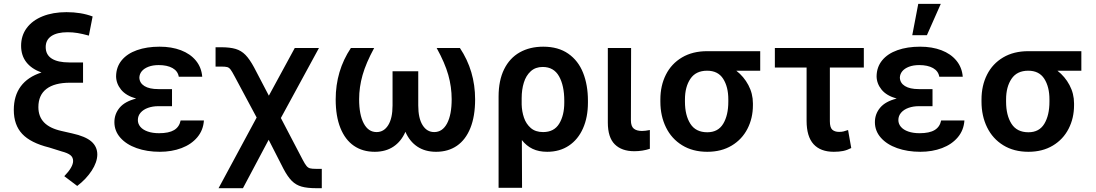

<svg xmlns="http://www.w3.org/2000/svg" viewBox="-20 -780 5701 999"><path d="M332 -612.3Q276.9 -612.3 247.3 -592.3Q217.8 -572.3 217.8 -535.2Q217.8 -495.1 249.3 -475.1Q280.8 -455.1 340.8 -455.1H412.1V-349.6H343.8Q263.7 -349.6 221.7 -317.4Q179.7 -285.2 179.7 -222.7Q179.7 -173.8 209.2 -143.1Q238.8 -112.3 299.8 -98.6L355.5 -85.9Q424.3 -70.8 455.3 -43.9Q486.3 -17.1 486.3 24.4Q485.8 64 457 108.2Q428.2 152.3 381.8 187.5L314.5 136.7Q360.4 89.4 360.4 57.6Q360.4 38.6 346.4 27.3Q332.5 16.1 300.8 7.8L235.4 -12.7Q139.2 -36.6 95.5 -83.3Q51.8 -129.9 51.8 -208Q51.8 -281.7 88.1 -330.8Q124.5 -379.9 195.8 -402.8Q143.6 -421.9 116.7 -456.8Q89.8 -491.7 89.8 -542Q89.8 -594.7 119.1 -634.3Q148.4 -673.8 201.9 -695.3Q255.4 -716.8 326.2 -716.8Q401.9 -716.8 461.9 -694.3L442.4 -594.7Q408.7 -604 383.3 -608.2Q357.9 -612.3 332 -612.3Z M688.5 -267.1Q635.3 -282.2 609.9 -313.7Q584.5 -345.2 584 -382.8Q584.5 -431.2 613 -466.1Q641.6 -501 692.6 -519Q743.7 -537.1 810.5 -537.1Q872.6 -537.1 921.4 -518.6Q970.2 -500 999.3 -464.6Q1028.3 -429.2 1032.2 -380.9H910.2Q905.3 -410.2 877.7 -425.8Q850.1 -441.4 805.7 -441.4Q774.9 -441.4 752.2 -432.6Q729.5 -423.8 717.5 -409.2Q705.6 -394.5 705.1 -376Q706.1 -348.1 731.4 -332.3Q756.8 -316.4 803.7 -316.4H875V-227.5H803.7Q774.4 -227.5 750 -218.8Q725.6 -210 711.4 -193.6Q697.3 -177.2 697.3 -155.3Q697.3 -135.7 710.4 -120.1Q723.6 -104.5 748.8 -95.7Q773.9 -86.9 807.6 -86.9Q858.9 -86.9 886 -103.3Q913.1 -119.6 919.9 -153.3H1041Q1037.6 -102.5 1006.6 -65.7Q975.6 -28.8 924.6 -9.5Q873.5 9.8 811.5 9.8Q744.6 9.8 690.9 -9.3Q637.2 -28.3 606.2 -63.5Q575.2 -98.6 575.2 -144.5Q575.2 -187 602.5 -219.7Q629.9 -252.4 688.5 -267.1Z M1315.4 -168.5 1201.2 -381.8Q1187 -408.7 1179.4 -418.5Q1171.9 -428.2 1162.4 -430.9Q1152.8 -433.6 1129.9 -433.6H1101.6V-534.2H1129.9Q1176.8 -534.2 1206.1 -525.4Q1235.4 -516.6 1257.1 -494.4Q1278.8 -472.2 1301.8 -429.7L1378.9 -282.2L1513.7 -530.3H1639.6L1441.4 -166L1554.7 50.8Q1566.9 74.2 1575 83.7Q1583 93.3 1593.3 95.9Q1603.5 98.6 1626 98.6H1654.3V199.2H1626Q1578.6 199.2 1549.3 190.9Q1520 182.6 1498.5 161.4Q1477.1 140.1 1455.1 98.6L1377.9 -52.7L1244.1 199.2H1117.2Z M1848.6 -263.7Q1848.6 -183.1 1872.6 -137.9Q1896.5 -92.8 1939.5 -92.8Q1977.5 -92.8 2000 -128.9Q2022.5 -165 2022.5 -231.4V-409.2H2156.2V-231.4Q2156.2 -165 2178.7 -128.9Q2201.2 -92.8 2239.3 -92.8Q2282.2 -92.8 2306.2 -137.9Q2330.1 -183.1 2330.1 -263.7Q2330.1 -327.6 2312.5 -390.1Q2294.9 -452.6 2252 -530.3H2373Q2452.1 -411.6 2452.1 -262.7Q2452.1 -175.3 2427.5 -114Q2402.8 -52.7 2357.4 -21.5Q2312 9.8 2249 9.8Q2191.9 9.8 2151.6 -17.1Q2111.3 -43.9 2089.4 -94.2Q2067.4 -43.9 2027.1 -17.1Q1986.8 9.8 1929.7 9.8Q1866.7 9.8 1821.3 -21.5Q1775.9 -52.7 1751.2 -114Q1726.6 -175.3 1726.6 -262.7Q1726.6 -411.6 1805.7 -530.3H1926.8Q1884.3 -452.1 1866.5 -389.4Q1848.6 -326.7 1848.6 -263.7Z M2806.6 -537.1Q2884.8 -537.1 2936.8 -500.7Q2988.8 -464.4 3013.9 -401.1Q3039.1 -337.9 3039.1 -255.9V-246.1Q3039.1 -169.9 3013.4 -112.1Q2987.8 -54.2 2939.9 -22.2Q2892.1 9.8 2827.1 9.8Q2783.2 9.8 2751 -5.6Q2718.8 -21 2695.3 -51.3L2696.3 197.3H2574.2V-277.3Q2574.2 -361.3 2603 -419.7Q2631.8 -478 2684.3 -507.6Q2736.8 -537.1 2806.6 -537.1ZM2694.3 -236.3Q2695.3 -200.2 2706.3 -167.7Q2717.3 -135.3 2741.7 -114Q2766.1 -92.8 2805.7 -92.8Q2862.8 -92.8 2889.4 -136.2Q2916 -179.7 2916 -246.1V-255.9Q2916 -334.5 2888.7 -383.1Q2861.3 -431.6 2803.7 -431.6Q2766.1 -431.6 2741.5 -409.2Q2716.8 -386.7 2705.6 -350.1Q2694.3 -313.5 2694.3 -269.5Z M3263.7 -530.3 3262.7 -154.3Q3262.7 -123 3277.6 -110.8Q3292.5 -98.6 3320.3 -98.6Q3336.9 -98.6 3361.3 -103.5V-5.9Q3323.2 6.8 3280.3 6.8Q3214.8 6.8 3178.7 -29.1Q3142.6 -64.9 3142.6 -142.6V-530.3Z M3659.2 -513.7H3935.5V-412.1H3811Q3850.1 -381.8 3873.8 -337.4Q3897.5 -293 3897.5 -242.2V-232.4Q3897.5 -165 3869.1 -109.9Q3840.8 -54.7 3787.1 -22.5Q3733.4 9.8 3660.2 9.8Q3584.5 9.8 3529.3 -24.2Q3474.1 -58.1 3445.1 -117.4Q3416 -176.8 3416 -251V-262.7Q3416 -334.5 3444.8 -391.6Q3473.6 -448.7 3528.6 -481.2Q3583.5 -513.7 3659.2 -513.7ZM3660.2 -91.8Q3716.3 -91.8 3742.9 -136Q3769.5 -180.2 3769.5 -251V-262.7Q3769.5 -328.1 3742.7 -370.1Q3715.8 -412.1 3659.2 -412.1Q3600.6 -412.1 3572.3 -370.1Q3543.9 -328.1 3543.9 -262.7V-251Q3543.9 -180.2 3572 -136Q3600.1 -91.8 3660.2 -91.8Z M4474.6 -428.7H4297.9V-149.4Q4297.9 -116.7 4310.5 -105.2Q4323.2 -93.8 4345.7 -93.8Q4359.4 -93.8 4368.9 -96.2Q4378.4 -98.6 4392.6 -103.5L4409.2 -9.8Q4387.2 1.5 4366.7 5.6Q4346.2 9.8 4318.4 9.8Q4249 9.8 4212.9 -30Q4176.8 -69.8 4176.8 -151.4V-428.7H4011.7V-530.3H4474.6Z M4645.5 -267.1Q4592.3 -282.2 4566.9 -313.7Q4541.5 -345.2 4541 -382.8Q4541.5 -431.2 4570.1 -466.1Q4598.6 -501 4649.7 -519Q4700.7 -537.1 4767.6 -537.1Q4829.6 -537.1 4878.4 -518.6Q4927.2 -500 4956.3 -464.6Q4985.4 -429.2 4989.3 -380.9H4867.2Q4862.3 -410.2 4834.7 -425.8Q4807.1 -441.4 4762.7 -441.4Q4731.9 -441.4 4709.2 -432.6Q4686.5 -423.8 4674.6 -409.2Q4662.6 -394.5 4662.1 -376Q4663.1 -348.1 4688.5 -332.3Q4713.9 -316.4 4760.7 -316.4H4832V-227.5H4760.7Q4731.4 -227.5 4707 -218.8Q4682.6 -210 4668.5 -193.6Q4654.3 -177.2 4654.3 -155.3Q4654.3 -135.7 4667.5 -120.1Q4680.7 -104.5 4705.8 -95.7Q4731 -86.9 4764.6 -86.9Q4815.9 -86.9 4843 -103.3Q4870.1 -119.6 4877 -153.3H4998Q4994.6 -102.5 4963.6 -65.7Q4932.6 -28.8 4881.6 -9.5Q4830.6 9.8 4768.6 9.8Q4701.7 9.8 4647.9 -9.3Q4594.2 -28.3 4563.2 -63.5Q4532.2 -98.6 4532.2 -144.5Q4532.2 -187 4559.6 -219.7Q4586.9 -252.4 4645.5 -267.1ZM4757.8 -759.8H4875L4802.7 -596.7H4726.6Z M5330.1 -513.7H5606.4V-412.1H5481.9Q5521 -381.8 5544.7 -337.4Q5568.4 -293 5568.4 -242.2V-232.4Q5568.4 -165 5540 -109.9Q5511.7 -54.7 5458 -22.5Q5404.3 9.8 5331.1 9.8Q5255.4 9.8 5200.2 -24.2Q5145 -58.1 5116 -117.4Q5086.9 -176.8 5086.9 -251V-262.7Q5086.9 -334.5 5115.7 -391.6Q5144.5 -448.7 5199.5 -481.2Q5254.4 -513.7 5330.1 -513.7ZM5331.1 -91.8Q5387.2 -91.8 5413.8 -136Q5440.4 -180.2 5440.4 -251V-262.7Q5440.4 -328.1 5413.6 -370.1Q5386.7 -412.1 5330.1 -412.1Q5271.5 -412.1 5243.2 -370.1Q5214.8 -328.1 5214.8 -262.7V-251Q5214.8 -180.2 5242.9 -136Q5271 -91.8 5331.1 -91.8Z"/></svg>

Font: Pretendard JP SemiBold
Style: Regular
Weight: 600
Designer: Base glyphs from Inter by Rasmus Andersson; Hangeul glyphs from Noto Sans CJK(Source Han Sans) by Jang Soo-young and Kan
Foundry: Kil Hyung-jin
Version: Version 1.309